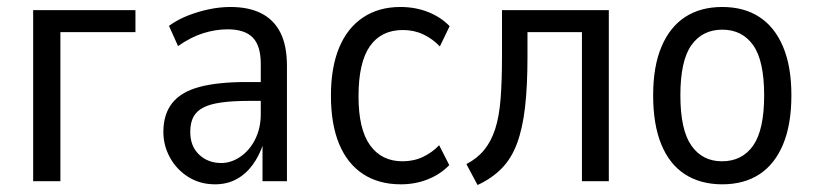

<svg xmlns="http://www.w3.org/2000/svg" viewBox="-20 -519 2338 550"><path d="M75 0V-490H368V-427H153V0Z M596 9Q553 9 519.5 -12Q486 -33 467 -67.5Q448 -102 448 -141Q448 -192 473.5 -224Q499 -256 551.5 -270Q604 -284 686 -284H738V-230H694Q647 -230 614.5 -225.5Q582 -221 562.5 -211Q543 -201 534 -184Q525 -167 525 -141Q525 -100 550.5 -76Q576 -52 614 -52Q642 -52 668.5 -70Q695 -88 711 -120Q727 -152 727 -192V-336Q727 -388 704 -411.5Q681 -435 632 -435Q598 -435 562.5 -424Q527 -413 490 -387L464 -445Q489 -463 518.5 -474.5Q548 -486 579 -492.5Q610 -499 640 -499Q693 -499 729 -480.5Q765 -462 783.5 -425Q802 -388 802 -330V0H732V-107H734Q723 -73 703.5 -46.5Q684 -20 657 -5.5Q630 9 596 9Z M1128 9Q1065 9 1020 -20.5Q975 -50 951.5 -106.5Q928 -163 928 -245Q928 -326 951.5 -382.5Q975 -439 1020 -469Q1065 -499 1127 -499Q1170 -499 1206.5 -484.5Q1243 -470 1268 -444L1240 -386Q1219 -408 1192.5 -420.5Q1166 -433 1134 -433Q1072 -433 1039.5 -386.5Q1007 -340 1007 -243Q1007 -149 1040 -103Q1073 -57 1133 -57Q1165 -57 1191.5 -69.5Q1218 -82 1238 -103L1267 -46Q1242 -20 1206 -5.5Q1170 9 1128 9Z M1348 11 1316 -49Q1347 -65 1367 -89.5Q1387 -114 1398.5 -149.5Q1410 -185 1414 -236Q1418 -287 1418 -357V-490H1724V0H1647V-427H1491V-355Q1491 -272 1484 -211.5Q1477 -151 1461 -108Q1445 -65 1417 -36.5Q1389 -8 1348 11Z M2049 9Q1987 9 1942.5 -19.5Q1898 -48 1874.5 -105Q1851 -162 1851 -246Q1851 -329 1875 -385.5Q1899 -442 1943 -470.5Q1987 -499 2049 -499Q2111 -499 2155 -470.5Q2199 -442 2223 -385.5Q2247 -329 2247 -246Q2247 -162 2223 -105Q2199 -48 2155 -19.5Q2111 9 2049 9ZM2048 -57Q2106 -57 2137.5 -102Q2169 -147 2169 -246Q2169 -345 2137.5 -389.5Q2106 -434 2049 -434Q1992 -434 1960.5 -389.5Q1929 -345 1929 -246Q1929 -147 1960.5 -102Q1992 -57 2048 -57Z"/></svg>

Font: Nunito Sans 10pt Condensed
Style: Regular
Weight: 400
Width: 3
Designer: Vernon Adams
Foundry: Vernon Adams
Version: Version 3.101;gftools[0.9.27]